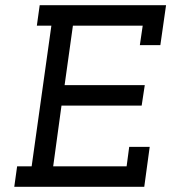

<svg xmlns="http://www.w3.org/2000/svg" viewBox="-20 -720 660 740"><path d="M46 -79 35 0H536L557 -154H478L468 -79H185L217 -313H526L538 -392H229L261 -621H530L519 -546H598L620 -700H133L122 -621H178L102 -79Z"/></svg>

Font: Josefin Slab Thin
Style: Italic
Weight: 100
Italic angle: -12°
Designer: Santiago Orozco
Foundry: Typemade
Version: Version 2.000